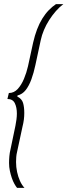

<svg xmlns="http://www.w3.org/2000/svg" viewBox="-20 -763 328 933"><path d="M63 150Q57 143 50 130.5Q43 118 37.5 102Q32 86 28 67.5Q24 49 24 29Q24 13 25.5 -4Q27 -21 31 -37L55 -152Q58 -167 60 -182.5Q62 -198 62 -211Q62 -241 52 -261.5Q42 -282 16 -282L23 -311Q48 -311 66 -330.5Q84 -350 96.5 -380Q109 -410 116 -441L141 -556Q149 -591 160 -620Q171 -649 185.5 -672.5Q200 -696 217 -713.5Q234 -731 252 -743H288Q269 -729 251.5 -709Q234 -689 219 -665.5Q204 -642 193.5 -617Q183 -592 178 -568L152 -447Q144 -409 132.5 -377.5Q121 -346 105 -325.5Q89 -305 65 -299L64 -294Q86 -283 92 -263Q98 -243 98 -214Q98 -198 96 -182Q94 -166 89 -146L63 -25Q60 -13 59 -0.5Q58 12 58 24Q58 49 63 72.5Q68 96 77 116Q86 136 99 150Z"/></svg>

Font: Saira Condensed Thin
Style: Italic
Weight: 250
Width: 3
Italic angle: -12°
Designer: Hector Gatti with collaboration of the Omnibus-Type team
Foundry: Omnibus-Type
Version: Version 1.101